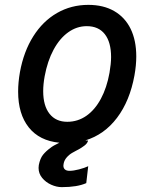

<svg xmlns="http://www.w3.org/2000/svg" viewBox="-20 -580 640 789"><path d="M430 -281Q436.5 -319 436.5 -345.5Q436.5 -406.5 410.8 -439.5Q385 -472.5 336.5 -472.5Q295.5 -472.5 260.2 -447.2Q225 -422 200 -375.5Q175 -329 163.5 -266.5Q157.5 -233.5 157.5 -205.5Q157.5 -145.5 183.5 -112.5Q209.5 -79.5 256.5 -79.5Q299.5 -79.5 334.8 -104Q370 -128.5 394.5 -174Q419 -219.5 430 -281ZM138.5 110Q138.5 106 139.5 98Q145 70.5 157 55.8Q169 41 187 28Q197.5 19 224 6.5Q142 -1.5 98.2 -56.5Q54.5 -111.5 54.5 -203.5Q54.5 -241.5 62 -284Q77.5 -368.5 116.8 -430.8Q156 -493 214.2 -526.5Q272.5 -560 343 -560Q405 -560 449.2 -534.5Q493.5 -509 516.8 -461.5Q540 -414 540 -348Q540 -311.5 532.5 -270Q513.5 -165.5 461 -96Q408.5 -26.5 330.5 -3L342 -2.5Q339.5 9 326.8 18.5Q314 28 303.8 33.5Q293.5 39 291.5 40Q289.5 41 277 48Q264.5 55 254.2 66.8Q244 78.5 241.5 92.5Q240.5 98.5 240.5 100.5Q240.5 111 247 116.5Q253.5 122 265.5 122Q282 122 305 116Q328 110 342.5 103L334.5 172.5Q297.5 189 234 189Q212.5 189 190.2 179Q168 169 153.2 151Q138.5 133 138.5 110Z"/></svg>

Font: JuliaMono MediumItalic
Style: Regular
Weight: 500
Italic angle: -9°
Monospace: yes
Designer: cormullion
Foundry: corm
Version: Version 0.049; ttfautohint (v1.8.4)